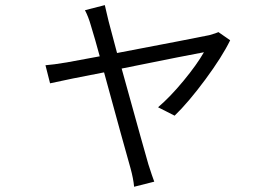

<svg xmlns="http://www.w3.org/2000/svg" viewBox="-20 -628 1040 736"><path d="M817.4 -504.9 862.3 -473.6Q832 -411.1 767.1 -323.2Q702.1 -235.4 649.4 -184.6L585.9 -216.8Q632.8 -256.8 683.6 -318.4Q734.4 -379.9 761.7 -427.7Q711.9 -418.9 446.3 -365.2Q539.1 -30.3 548.8 2Q563.5 47.9 571.3 68.4L494.1 87.9Q491.2 56.6 480.5 17.6Q457 -64.5 378.9 -350.6Q246.1 -325.2 171.9 -308.6L154.3 -377.9Q182.6 -379.9 235.4 -388.7L362.3 -412.1Q344.7 -477.5 328.1 -531.2Q319.3 -562.5 305.7 -588.9L381.8 -608.4Q383.8 -599.6 389.2 -576.7Q394.5 -553.7 396.5 -545.9L428.7 -424.8Q715.8 -479.5 782.2 -493.2Q809.6 -501 817.4 -504.9Z"/></svg>

Font: Gen Shin Gothic Monospace Normal
Style: Regular
Weight: 350
Designer: [Source Han Sans]
Ryoko NISHIZUKA  (kana & ideographs); Paul D. Hunt (Latin, Greek & Cyrillic); Wenlong ZHANG  (bopomofo
Version: Version 1.002.20150607